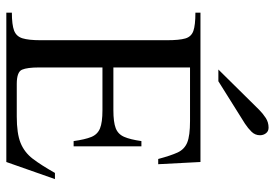

<svg xmlns="http://www.w3.org/2000/svg" viewBox="-148 -700 849 592"><g transform="rotate(90 276.0 -404.5)"><path d="M532.7 -149.9 480 0H19.5V-17.1Q56.6 -17.1 74.7 -23.9Q92.8 -30.8 98.6 -49.8Q104.5 -68.8 104.5 -105.5V-495.6Q104.5 -533.2 99.1 -551.8Q93.8 -570.3 75.9 -576.7Q58.1 -583 19.5 -583V-598.6H480L486.8 -468.3H470.7Q460.4 -506.8 450.7 -528.1Q440.9 -549.3 419.7 -557.9Q398.4 -566.4 354 -566.4H188.5V-330.1H320.3Q356.9 -330.1 375.5 -337.2Q394 -344.2 402.3 -363Q410.6 -381.8 415.5 -416.5H431.6V-207.5H415.5Q410.6 -242.7 402.8 -262Q395 -281.2 376.5 -288.8Q357.9 -296.4 320.3 -296.4H188.5V-99.6Q188.5 -64.9 195.3 -48.6Q202.1 -32.2 239.3 -32.2H339.8Q392.1 -32.2 421.1 -43.9Q450.2 -55.7 470 -81.5Q489.7 -107.4 513.7 -149.9ZM397.5 -782.2Q397.5 -767.1 386.7 -756.1Q376 -745.1 361.8 -735.8L231 -653.8H194.8L319.3 -779.8Q330.6 -791 344 -799.8Q357.4 -808.6 374 -808.6Q385.3 -808.6 391.4 -800.5Q397.5 -792.5 397.5 -782.2Z"/></g></svg>

Font: Rohingya Solluk
Style: Regular
Weight: 400
Designer: SIL International
Foundry: SIL International
Version: Version 1.001